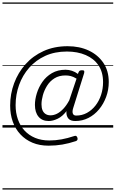

<svg xmlns="http://www.w3.org/2000/svg" viewBox="-20 -1030 934 1550"><path d="M262 -183Q262 -227 277 -276Q292 -325 322 -368.5Q352 -412 399 -439.5Q446 -467 510 -467Q535 -467 561 -458.5Q587 -450 609 -433L614 -446Q618 -456 624.5 -459.5Q631 -463 643 -463Q657 -463 659.5 -457Q662 -451 659 -439L571 -158Q562 -130 568 -113.5Q574 -97 595 -97Q642 -97 681.5 -118.5Q721 -140 750.5 -177.5Q780 -215 796 -264Q812 -313 812 -367Q812 -448 775 -502.5Q738 -557 672 -585.5Q606 -614 520 -614Q422 -614 345.5 -579Q269 -544 215.5 -483Q162 -422 134 -344Q106 -266 106 -181Q106 -119 124.5 -66.5Q143 -14 178 24Q213 62 263.5 83Q314 104 378 104Q428 104 477 95Q526 86 580 68Q598 61 605 82Q611 102 593 109Q536 128 483 137Q430 146 372 146Q299 146 242 122Q185 98 144.5 54.5Q104 11 83 -48Q62 -107 62 -178Q62 -272 94 -358Q126 -444 186 -511.5Q246 -579 332 -618Q418 -657 526 -657Q622 -657 696.5 -622Q771 -587 814.5 -522.5Q858 -458 858 -368Q858 -305 837 -248Q816 -191 779.5 -147Q743 -103 694 -78Q645 -53 588 -53Q549 -53 532.5 -72.5Q516 -92 516 -123Q516 -125 516.5 -127.5Q517 -130 517 -133Q484 -90 445.5 -71.5Q407 -53 373 -53Q320 -53 291 -88Q262 -123 262 -183ZM315 -188Q315 -160 323 -140.5Q331 -121 347.5 -110Q364 -99 388 -99Q414 -99 440 -112Q466 -125 491.5 -152Q517 -179 539 -220L598 -395Q572 -411 551 -416Q530 -421 509 -421Q457 -421 420 -398Q383 -375 360 -338Q337 -301 326 -261Q315 -221 315 -188ZM0 490H894V500H0ZM0 -20H894V0H0ZM0 -505H894V-500H0ZM0 -1010H894V-1000H0Z"/></svg>

Font: Playwrite RO Guides
Style: Regular
Weight: 400
Designer: Veronika Burian, José Scaglione
Foundry: TypeTogether
Version: Version 1.003